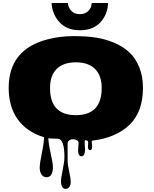

<svg xmlns="http://www.w3.org/2000/svg" viewBox="-20 -909 1010 1263"><path d="M583.5 -889.2H690.9Q689 -817.9 643.1 -765.1Q594.7 -710 504.9 -710Q417.5 -710 368.7 -765.6Q323.2 -817.9 319.3 -889.2H426.3Q428.7 -858.9 449.2 -837.4Q469.7 -815.9 505.1 -815.9Q540.5 -815.9 561.3 -837.2Q582 -858.4 583.5 -889.2ZM493.7 79.1 497.1 32.2Q497.1 20 485.4 13.4Q473.6 6.8 460 6.8Q446.3 6.8 435.5 14.2Q424.8 21.5 424.8 35.2V147.5Q424.8 171.9 435.1 219.2Q445.3 266.6 445.3 286.9Q445.3 307.1 436.5 320.3Q427.7 333.5 412.4 333.5Q397 333.5 389.2 319.8Q381.3 306.2 381.3 284.2Q381.3 262.2 392.6 208Q403.8 153.8 403.8 124Q403.8 3.4 358.9 3.4Q298.3 3.4 298.3 -1.5V-0.5Q298.3 33.2 313.2 98.4Q328.1 163.6 328.1 191.9Q328.1 220.2 317.9 238.5Q307.6 256.8 286.4 256.8Q265.1 256.8 253.2 239.3Q241.2 221.7 241.2 193.6Q241.2 165.5 255.4 97.4Q269.5 29.3 269.5 -5.9Q153.8 -42.5 95.5 -125.5Q37.1 -208.5 37.1 -330.6Q37.1 -583.5 292 -649.9Q374.5 -671.4 462.6 -671.4Q550.8 -671.4 612.5 -661.6Q674.3 -651.9 732.2 -627.2Q790 -602.5 830.8 -564.7Q871.6 -526.9 896 -467Q920.4 -407.2 920.4 -330.6Q920.4 -174.3 832.5 -88.6Q744.6 -2.9 585.4 16.6Q583.5 20 583.5 27.3L585.9 54.2Q585.9 79.1 572.3 79.1Q558.6 79.1 558.6 55.2L560.1 27.8Q560.1 13.2 539.1 13.2Q537.1 17.6 537.1 29.8L539.6 77.1Q539.6 91.8 534.2 105.5Q528.8 119.1 516.1 119.1Q493.7 119.1 493.7 79.1ZM309.1 -330.1Q309.1 -151.4 479 -151.4Q648.9 -151.4 648.9 -330.1Q648.9 -412.1 605 -455.6Q561 -499 479 -499Q397 -499 353 -455.6Q309.1 -412.1 309.1 -330.1Z"/></svg>

Font: Nosifer Caps
Style: Regular
Weight: 800
Version: Version 001.002